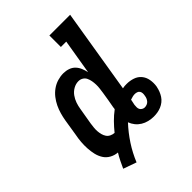

<svg xmlns="http://www.w3.org/2000/svg" viewBox="-243 -850 1087 1087"><g transform="rotate(-45 300.0 -306.5)"><path d="M197 122 118 94Q128 72 138.5 50.5Q149 29 162 8Q137 6 115.5 -6Q94 -18 81.5 -38Q69 -58 63.5 -81.5Q58 -105 56.5 -130.5Q55 -156 57 -181.5Q59 -207 64 -232L80 -332Q84 -355 90.5 -378Q97 -401 107.5 -423Q118 -445 133.5 -465Q149 -485 169.5 -499.5Q190 -514 213.5 -521Q237 -528 260 -528Q281 -528 300 -521.5Q319 -515 332 -501.5Q345 -488 352.5 -470Q360 -452 364 -433L399 -643H356V-735H522L439 -229Q447 -231 455 -231.5Q463 -232 471 -232Q497 -232 521 -224Q545 -216 560.5 -197.5Q576 -179 580.5 -153.5Q585 -128 581 -102Q581 -101 580.5 -100Q580 -99 580 -98Q577 -83 571.5 -69Q566 -55 557.5 -42Q549 -29 536.5 -19Q524 -9 509.5 -3Q495 3 480 5.5Q465 8 450 8Q430 8 409.5 3Q389 -2 372 -12.5Q355 -23 342.5 -38.5Q330 -54 323 -73Q283 -30 251 19Q219 68 197 122ZM227 -84Q248 -110 271.5 -134Q295 -158 322 -178Q323 -181 323.5 -184.5Q324 -188 324 -191Q329 -216 333 -241Q337 -266 341 -291Q343 -306 345 -321Q347 -336 346.5 -351.5Q346 -367 343.5 -381Q341 -395 335 -408Q329 -421 316.5 -428.5Q304 -436 289 -436Q268 -436 248.5 -425Q229 -414 216 -396Q203 -378 196 -357.5Q189 -337 186 -317L169 -217Q167 -203 165.5 -188.5Q164 -174 165 -160Q166 -146 169.5 -132.5Q173 -119 180.5 -108Q188 -97 200.5 -91Q213 -85 227 -84ZM450 -65Q459 -65 468 -68.5Q477 -72 483 -79Q489 -86 492.5 -94.5Q496 -103 497 -112Q497 -112 497 -112Q497 -112 497 -112Q497 -112 497 -112Q497 -112 497 -112Q499 -121 498.5 -130Q498 -139 493.5 -146Q489 -153 480.5 -156Q472 -159 463 -159Q454 -159 444.5 -156.5Q435 -154 426 -151Q424 -142 422.5 -133.5Q421 -125 419 -117Q418 -107 418 -98Q418 -89 422 -81.5Q426 -74 434 -69.5Q442 -65 450 -65Z"/></g></svg>

Font: Iosevka Etoile SmBdObl
Style: Regular
Weight: 600
Italic angle: -9°
Designer: Belleve Invis
Foundry: Belleve Invis
Version: Version 15.5.2; ttfautohint (v1.8.4)